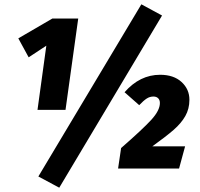

<svg xmlns="http://www.w3.org/2000/svg" viewBox="-20 -782 927 891"><path d="M343 -696 284 -272H154L195 -570L113 -516L65 -604L223 -696ZM636 -762 732 -710 255 89 158 37ZM859 -319Q859 -277 840 -243.5Q821 -210 786 -179.5Q751 -149 687 -103H839L811 0H528L542 -95Q644 -184 683 -227Q722 -270 722 -304Q722 -318 714 -326Q706 -334 692 -334Q675 -334 660.5 -324.5Q646 -315 626 -294L558 -354Q629 -435 723 -435Q786 -435 822.5 -401.5Q859 -368 859 -319Z"/></svg>

Font: Fira Sans Condensed Black
Style: Italic
Weight: 900
Width: 3
Italic angle: -8°
Designer: Carrois Corporate & Edenspiekermann AG
Foundry: Carrois Corporate GbR & Edenspiekermann AG
Version: Version 4.203